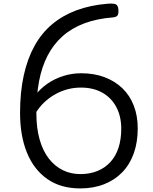

<svg xmlns="http://www.w3.org/2000/svg" viewBox="-20 -1033 852 1072"><path d="M428 19Q319 19 244 -33.5Q169 -86 130.5 -180.5Q92 -275 92 -403Q92 -518 112.5 -611.5Q133 -705 172.5 -776.5Q212 -848 271 -897.5Q330 -947 407 -975.5Q484 -1004 578 -1012Q616 -1015 627.5 -1008.5Q639 -1002 641 -981Q643 -958 637 -948Q631 -938 612 -936Q521 -929 450.5 -902.5Q380 -876 329 -830.5Q278 -785 245.5 -722Q213 -659 198 -579Q183 -499 183 -403Q183 -317 201.5 -253Q220 -189 253.5 -146.5Q287 -104 331.5 -82.5Q376 -61 428 -61Q482 -61 524.5 -78.5Q567 -96 597 -129Q627 -162 642 -209Q657 -256 657 -314Q657 -383 629.5 -435Q602 -487 551.5 -515.5Q501 -544 432 -544Q394 -544 359 -535Q324 -526 293.5 -509.5Q263 -493 237.5 -471Q212 -449 192.5 -422Q173 -395 161 -365L132 -416Q147 -462 176 -500Q205 -538 244.5 -565.5Q284 -593 332.5 -608.5Q381 -624 433 -624Q506 -624 564 -602Q622 -580 663.5 -540Q705 -500 727 -443Q749 -386 749 -316Q749 -239 727 -177Q705 -115 663 -71.5Q621 -28 561.5 -4.5Q502 19 428 19Z"/></svg>

Font: Playwrite ES Deco
Style: Regular
Weight: 400
Designer: Veronika Burian, José Scaglione
Foundry: TypeTogether
Version: Version 1.002